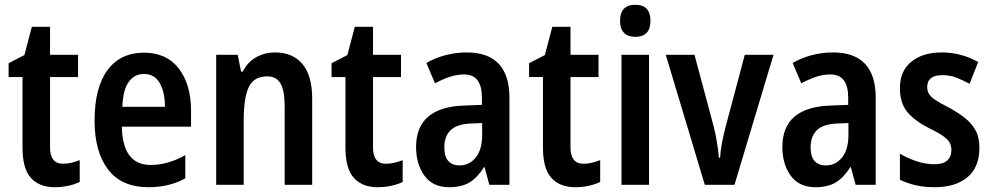

<svg xmlns="http://www.w3.org/2000/svg" viewBox="-20 -772 4141 802"><path d="M243 -88Q260 -88 277.5 -92Q295 -96 313 -103V-12Q293 -2 265.5 4Q238 10 209 10Q144 10 109 -29Q74 -68 74 -155V-450H16V-508L82 -542L113 -660H189V-543H306V-450H189V-157Q189 -88 243 -88Z M581 -552Q676 -552 727 -485.5Q778 -419 778 -309V-243H489Q492 -83 609 -83Q682 -83 754 -124V-27Q687 10 601 10Q487 10 431 -64.5Q375 -139 375 -268Q375 -406 429 -479Q483 -552 581 -552ZM581 -463Q542 -463 518 -430.5Q494 -398 491 -326H669Q669 -386 647.5 -424.5Q626 -463 581 -463Z M1129 -553Q1202 -553 1243 -505Q1284 -457 1284 -360V0H1169V-332Q1169 -392 1152 -422.5Q1135 -453 1096 -453Q1041 -453 1019.5 -409Q998 -365 998 -268V0H883V-543H973L987 -473H994Q1015 -514 1051 -533.5Q1087 -553 1129 -553Z M1592 -88Q1609 -88 1626.5 -92Q1644 -96 1662 -103V-12Q1642 -2 1614.5 4Q1587 10 1558 10Q1493 10 1458 -29Q1423 -68 1423 -155V-450H1365V-508L1431 -542L1462 -660H1538V-543H1655V-450H1538V-157Q1538 -88 1592 -88Z M1929 -553Q2108 -553 2108 -363V0H2024L2004 -74H2002Q1975 -31 1942 -10.5Q1909 10 1856 10Q1788 10 1753 -38Q1718 -86 1718 -158Q1718 -242 1769 -285Q1820 -328 1918 -331L1993 -334V-364Q1993 -461 1919 -461Q1889 -461 1860 -451.5Q1831 -442 1797 -424L1761 -509Q1797 -530 1840.5 -541.5Q1884 -553 1929 -553ZM1945 -256Q1887 -253 1861.5 -227.5Q1836 -202 1836 -157Q1836 -117 1853 -99Q1870 -81 1899 -81Q1941 -81 1967.5 -114.5Q1994 -148 1994 -208V-258Z M2417 -88Q2434 -88 2451.5 -92Q2469 -96 2487 -103V-12Q2467 -2 2439.5 4Q2412 10 2383 10Q2318 10 2283 -29Q2248 -68 2248 -155V-450H2190V-508L2256 -542L2287 -660H2363V-543H2480V-450H2363V-157Q2363 -88 2417 -88Z M2634 -752Q2697 -752 2697 -685Q2697 -651 2680.5 -634.5Q2664 -618 2634 -618Q2604 -618 2587 -634.5Q2570 -651 2570 -685Q2570 -752 2634 -752ZM2691 -543V0H2576V-543Z M2924 0 2761 -543H2881L2961 -244Q2970 -209 2975 -176.5Q2980 -144 2983 -113H2988Q2989 -137 2994.5 -168Q3000 -199 3009 -235L3091 -543H3211L3048 0Z M3459 -553Q3638 -553 3638 -363V0H3554L3534 -74H3532Q3505 -31 3472 -10.5Q3439 10 3386 10Q3318 10 3283 -38Q3248 -86 3248 -158Q3248 -242 3299 -285Q3350 -328 3448 -331L3523 -334V-364Q3523 -461 3449 -461Q3419 -461 3390 -451.5Q3361 -442 3327 -424L3291 -509Q3327 -530 3370.5 -541.5Q3414 -553 3459 -553ZM3475 -256Q3417 -253 3391.5 -227.5Q3366 -202 3366 -157Q3366 -117 3383 -99Q3400 -81 3429 -81Q3471 -81 3497.5 -114.5Q3524 -148 3524 -208V-258Z M4071 -155Q4071 -73 4021 -31.5Q3971 10 3884 10Q3840 10 3805.5 2Q3771 -6 3739 -21V-130Q3769 -112 3807 -99Q3845 -86 3883 -86Q3919 -86 3936.5 -101.5Q3954 -117 3954 -145Q3954 -161 3948 -174Q3942 -187 3922.5 -201.5Q3903 -216 3862 -236Q3801 -267 3770 -304Q3739 -341 3739 -405Q3739 -475 3786.5 -514Q3834 -553 3914 -553Q3994 -553 4066 -513L4030 -422Q4002 -437 3975.5 -447.5Q3949 -458 3916 -458Q3853 -458 3853 -408Q3853 -393 3860 -380.5Q3867 -368 3887 -354.5Q3907 -341 3945 -322Q3981 -302 4009.5 -280Q4038 -258 4054.5 -228.5Q4071 -199 4071 -155Z"/></svg>

Font: Noto Sans Kannada Condensed SemiBold
Style: Regular
Weight: 600
Width: 3
Designer: Jelle Bosma - Monotype Design Team
Foundry: Monotype Imaging Inc.
Version: Version 2.005; ttfautohint (v1.8.4.7-5d5b)